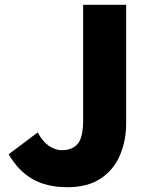

<svg xmlns="http://www.w3.org/2000/svg" viewBox="-20 -765 626 799"><path d="M261 14Q174 14 115 -20Q56 -54 16 -123L137 -214Q157 -176 183.5 -158Q210 -140 237 -140Q281 -140 303.5 -166.5Q326 -193 326 -266V-745H505V-252Q505 -179 479 -118.5Q453 -58 399 -22Q345 14 261 14Z"/></svg>

Font: Source Han Sans TC Heavy
Style: Regular
Weight: 900
Designer: Ryoko NISHIZUKA Ë•øÂ°öÊ∂ºÂ≠ê (kana, bopomofo & ideographs); Paul D. Hunt (Latin, Greek & Cyrillic); Sandoll Communicatio
Foundry: Adobe
Version: Version 2.004;hotconv 1.0.118;makeotfexe 2.5.65603